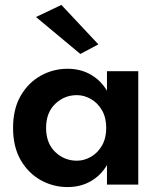

<svg xmlns="http://www.w3.org/2000/svg" viewBox="-20 -749 642 779"><path d="M126 -680 229 -729 379 -569 306 -530ZM33 -230Q33 -307 64 -360.5Q95 -414 145.5 -442Q196 -470 254 -470Q306 -470 347 -447Q388 -424 414 -381V-460H541V0H414V-79Q388 -36 347 -13Q306 10 254 10Q196 10 145.5 -18Q95 -46 64 -99.5Q33 -153 33 -230ZM167 -230Q167 -168 204 -132.5Q241 -97 292 -97Q321 -97 348.5 -112.5Q376 -128 393.5 -158Q411 -188 411 -230Q411 -272 393.5 -302Q376 -332 348.5 -347.5Q321 -363 292 -363Q241 -363 204 -327.5Q167 -292 167 -230Z"/></svg>

Font: Von Semi
Style: Regular
Weight: 600
Version: Version 4.000; ttfautohint (v1.8.4.7-5d5b)